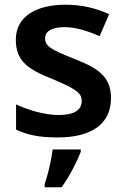

<svg xmlns="http://www.w3.org/2000/svg" viewBox="-20 -572 530 813"><path d="M450 -157C450 -250 391 -285 294 -323C196 -362 171 -376 171 -410C171 -440 200 -457 254 -457C304 -457 352 -440 402 -419L442 -512C382 -539 324 -552 258 -552C131 -552 47 -501 47 -404C47 -313 99 -278 203 -237C308 -193 326 -176 326 -144C326 -108 297 -85 228 -85C171 -85 101 -105 48 -130V-23C98 0 148 10 224 10C369 10 450 -48 450 -157ZM322 71V61H203C198 104 182 172 169 208V221H241C276 172 306 112 322 71Z"/></svg>

Font: Noto Sans Vithkuqi SemiBold
Style: Regular
Weight: 600
Version: Version 1.001